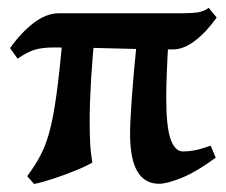

<svg xmlns="http://www.w3.org/2000/svg" viewBox="-20 -451 572 485"><path d="M417.5 -326.2Q365.2 -326.2 319.1 -327.4Q272.9 -328.6 224.1 -329.8Q175.3 -331.1 116.2 -331.1Q87.9 -331.1 68.8 -325.7Q49.8 -320.3 24.4 -302.7L5.4 -329.6Q33.7 -369.1 65.4 -393.3Q97.2 -417.5 128.9 -417.5Q231.4 -417.5 306.6 -417.5Q381.8 -417.5 442.4 -417.5Q460.9 -417.5 477.3 -419.4Q493.7 -421.4 507.3 -431.2L527.3 -406.7Q501.5 -370.1 472.7 -348.1Q443.8 -326.2 417.5 -326.2ZM381.8 13.2Q308.6 13.2 308.6 -112.3Q308.6 -143.6 313 -204.8Q317.4 -266.1 325.7 -346.2L405.8 -351.1Q402.8 -307.6 401.4 -268.3Q399.9 -229 399.9 -205.1Q399.9 -130.9 410.9 -99.6Q421.9 -68.4 442.4 -68.4Q456.1 -68.4 471.7 -71.3Q487.3 -74.2 512.2 -83L524.9 -52.7Q476.6 -17.1 439.5 -2Q402.3 13.2 381.8 13.2ZM206.5 -145Q206.5 -113.3 207.8 -89.1Q209 -64.9 213.4 -40.5Q197.8 -31.2 170.9 -20.3Q144 -9.3 115.2 0.2Q86.4 9.8 65.9 13.7Q63.5 10.7 56.2 2.4Q48.8 -5.9 48.8 -5.9Q68.4 -32.7 81.5 -57.1Q94.7 -81.5 104.5 -116.7Q114.3 -151.9 122.3 -209.7Q130.4 -267.6 138.7 -361.8Q145.5 -364.3 165.3 -366.7Q185.1 -369.1 202.6 -370.8Q220.2 -372.6 220.2 -372.6Q213.9 -314 210.2 -252.4Q206.5 -190.9 206.5 -145Z"/></svg>

Font: Dai Banna SIL SemiBold
Style: Regular
Weight: 600
Designer: Victor Gaultney
Foundry: SIL International
Version: Version 4.000